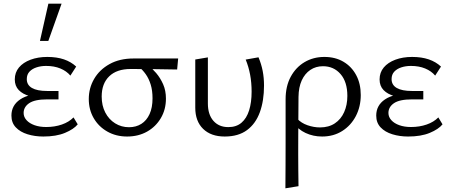

<svg xmlns="http://www.w3.org/2000/svg" viewBox="-20 -731 2435 1040"><path d="M214.5 8.5Q168.8 8.5 129.2 -3.7Q89.5 -15.9 65.7 -41Q41.9 -66 41.9 -104.9Q41.9 -160.5 89.3 -192.5Q136.7 -224.5 226.1 -224.5V-200.4Q178.1 -200.4 140.7 -210.5Q103.4 -220.7 81.7 -243Q60.1 -265.4 60.1 -300.8Q60.1 -338.4 82.7 -365.5Q105.3 -392.5 145.5 -407.6Q185.7 -422.6 236.4 -422.6Q287.6 -422.6 326.3 -409.4Q364.9 -396.2 392.7 -370.4L361.2 -321.5Q340.6 -346.1 307 -360Q273.5 -373.9 229.8 -373.9Q201.7 -373.9 177.9 -366.1Q154 -358.3 139.5 -342.7Q125.1 -327.2 125.1 -302.5Q125.1 -270.7 153.1 -254.5Q181.2 -238.2 235.5 -238.2H296.9V-192.7H235.5Q168.5 -192.7 138.2 -172.2Q108 -151.6 108 -119.1Q108 -97.3 123.8 -80Q139.5 -62.6 167.1 -52.8Q194.7 -43 230.2 -43Q276.5 -43 315.1 -56.5Q353.7 -69.9 378.3 -95L401 -57.5Q379.6 -31.1 332.1 -11.3Q284.6 8.5 214.5 8.5ZM196.4 -509.1 242 -711H313.5L241.7 -509.1Z M668.5 8.5Q608.6 8.5 561.4 -18.3Q514.2 -45.1 487.5 -91.1Q460.9 -137.1 460.9 -194.5Q460.9 -253.8 489.9 -303.6Q518.8 -353.5 573.3 -383.8Q627.7 -414.2 703.5 -414.2H945L939.5 -354.5Q875.8 -355.6 812.6 -356.5Q749.5 -357.3 687.7 -357.3Q612.5 -357.3 571.6 -317.7Q530.8 -278.2 530.8 -208.1Q530.8 -159.1 550.2 -121.6Q569.6 -84.2 603.5 -63Q637.3 -41.9 678.8 -41.9Q716.9 -41.9 745.6 -60Q774.3 -78.2 790.2 -113.1Q806.2 -148.1 806.2 -198.3Q806.2 -240.6 796.3 -272.8Q786.5 -305 769.1 -329.5Q751.8 -353.9 729 -371.7L780.6 -378.9Q803.5 -361.5 826 -335.2Q848.4 -308.9 863.6 -274.7Q878.8 -240.5 878.8 -196.6Q878.8 -138 851.3 -91.3Q823.7 -44.5 776.5 -18Q729.2 8.5 668.5 8.5Z M1197.2 8.5Q1122.7 8.5 1080.2 -33Q1037.7 -74.5 1037.7 -147.7V-408.7L1106 -420.2V-170.6Q1106 -110.5 1135.9 -76.5Q1165.8 -42.5 1216.7 -42.5Q1260.3 -42.5 1288.1 -66.3Q1315.9 -90.1 1329.4 -133.2Q1342.9 -176.4 1342.9 -234.3Q1342.9 -282.6 1334.9 -326Q1326.8 -369.4 1310.8 -408.3L1380.2 -420.6Q1395.6 -384.1 1402.9 -346.7Q1410.1 -309.4 1410.1 -267.5Q1410.1 -185.4 1387.5 -123.1Q1364.8 -60.8 1317.9 -26.2Q1271 8.5 1197.2 8.5Z M1525.9 289Q1526.5 227.5 1526.7 166Q1527 104.5 1527 44Q1527 -16.5 1527 -76Q1527 -135.6 1527 -193.4Q1527 -263.8 1554.7 -315.2Q1582.5 -366.6 1629.9 -394.6Q1677.4 -422.6 1737 -422.6Q1796.4 -422.6 1840.4 -396.5Q1884.4 -370.5 1909.2 -324.3Q1934.1 -278.2 1934.1 -216.1Q1934.1 -153.3 1907.4 -102Q1880.6 -50.8 1833.4 -21.2Q1786.2 8.5 1724.7 8.5Q1676.5 8.5 1635.1 -10.8Q1593.8 -30.1 1572.1 -64.7L1590.5 -87.5Q1611.4 -64.6 1645.5 -52.7Q1679.7 -40.8 1713.3 -40.8Q1760.8 -40.8 1793.8 -62.9Q1826.8 -84.9 1844.1 -123.5Q1861.5 -162.1 1861.5 -211.5Q1861.5 -287.3 1824.6 -329.8Q1787.8 -372.3 1729.4 -372.3Q1690.7 -372.3 1661 -352.3Q1631.4 -332.4 1614.4 -295.5Q1597.5 -258.5 1596.9 -205.9Q1596.4 -142.2 1596.1 -88.5Q1595.8 -34.9 1595.5 12.2Q1595.3 59.3 1595.3 102.8Q1595.3 146.4 1595.8 189.1Q1596.4 231.8 1596.9 277.5Z M2190.5 8.5Q2144.8 8.5 2105.2 -3.7Q2065.5 -15.9 2041.7 -41Q2017.9 -66 2017.9 -104.9Q2017.9 -160.5 2065.3 -192.5Q2112.7 -224.5 2202.1 -224.5V-200.4Q2154.1 -200.4 2116.7 -210.5Q2079.4 -220.7 2057.7 -243Q2036.1 -265.4 2036.1 -300.8Q2036.1 -338.4 2058.7 -365.5Q2081.3 -392.5 2121.5 -407.6Q2161.7 -422.6 2212.4 -422.6Q2263.6 -422.6 2302.3 -409.4Q2340.9 -396.2 2368.7 -370.4L2337.2 -321.5Q2316.6 -346.1 2283 -360Q2249.5 -373.9 2205.8 -373.9Q2177.7 -373.9 2153.9 -366.1Q2130 -358.3 2115.5 -342.7Q2101.1 -327.2 2101.1 -302.5Q2101.1 -270.7 2129.1 -254.5Q2157.2 -238.2 2211.5 -238.2H2272.9V-192.7H2211.5Q2144.5 -192.7 2114.2 -172.2Q2084 -151.6 2084 -119.1Q2084 -97.3 2099.8 -80Q2115.5 -62.6 2143.1 -52.8Q2170.7 -43 2206.2 -43Q2252.5 -43 2291.1 -56.5Q2329.7 -69.9 2354.3 -95L2377 -57.5Q2355.6 -31.1 2308.1 -11.3Q2260.6 8.5 2190.5 8.5Z"/></svg>

Font: Ysabeau
Style: Bold
Weight: 700
Designer: Christian Thalmann (Catharsis Fonts)
Version: Version 2.000;gftools[0.9.27.dev2+g8671c4b]